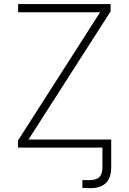

<svg xmlns="http://www.w3.org/2000/svg" viewBox="-20 -748 652 973"><path d="M397.5 204.1V164.6Q405.8 164.6 414.8 164.8Q423.8 165 430.2 165Q467.3 165 483.2 149.7Q499 134.3 499 99.1V0H71.3V-36.1L487.3 -686H71.8V-727.5H540.5V-690.4L124.5 -41H543.5V100.1Q543.5 205.6 437 205.6Q427.2 205.6 416.3 205.1Q405.3 204.6 397.5 204.1Z"/></svg>

Font: Inter Extra Light
Style: Regular
Weight: 200
Designer: Rasmus Andersson
Foundry: rsms
Version: Version 4.000;git-3c8e0fc